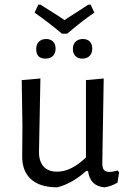

<svg xmlns="http://www.w3.org/2000/svg" viewBox="-20 -796 551 822"><path d="M425 -68.5C420.3 -74.2 418 -84 418 -98L424 -460L348 -453V-122C306 -81.3 264.7 -61 224 -61C198.7 -61 179.3 -68.7 166 -84C152.7 -99.3 146.3 -120.7 147 -148L153 -460L73 -453L76 -256L75 -129C74.3 -85.7 86.8 -52.3 112.5 -29C138.2 -5.7 175.7 6 225 6C267.7 -4.7 309 -28 349 -64H357C362.3 -21.3 385.3 2 426 6C444.7 4 463.7 -2.7 483 -14L490 -59L483 -66C470.3 -62 458.7 -60 448 -60C437.3 -60 429.7 -62.8 425 -68.5ZM268 -652C307.3 -686 346 -716 384 -742L368 -776H358C304.7 -741.3 282 -726.7 290 -732L256 -710L231 -727L195.5 -749.5L153 -776H144L128 -742C168 -714 207 -684 245 -652ZM207 -618C199.7 -625.3 190 -629 178 -629C164.7 -629 154.2 -625.2 146.5 -617.5C138.8 -609.8 135 -599.3 135 -586C135 -558.7 148.3 -545 175 -545C188.3 -545 198.8 -548.8 206.5 -556.5C214.2 -564.2 218 -574.7 218 -588C218 -600.7 214.3 -610.7 207 -618ZM364.5 -618C357.5 -625.3 347.7 -629 335 -629C321.7 -629 311.2 -625.2 303.5 -617.5C295.8 -609.8 292 -599.3 292 -586C292 -573.3 295.7 -563.3 303 -556C310.3 -548.7 320 -545 332 -545C345.3 -545 355.8 -548.8 363.5 -556.5C371.2 -564.2 375 -574.7 375 -588C375 -600.7 371.5 -610.7 364.5 -618Z"/></svg>

Font: Alegreya Sans
Style: Regular
Weight: 400
Designer: Juan Pablo del Peral
Foundry: Huerta Tipografica
Version: Version 1.000;PS 001.000;hotconv 1.0.70;makeotf.lib2.5.58329